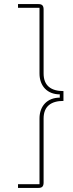

<svg xmlns="http://www.w3.org/2000/svg" viewBox="-20 -780 355 938"><path d="M68 -760V-742H173V-421C173 -359 212 -319 272 -319V-303C212 -303 173 -263 173 -201V120H68V138H168C185 138 193 131 193 112V-201C193 -261 230 -287 290 -287V-335C230 -335 193 -361 193 -421V-734C193 -753 185 -760 168 -760Z"/></svg>

Font: IBM Plex Arabic Thin
Style: Regular
Weight: 100
Designer: Mike Abbink, Paul van der Laan, Pieter van Rosmalen, Wael Morcos, Khajak Apelian
Foundry: Bold Monday
Version: Version 1.0